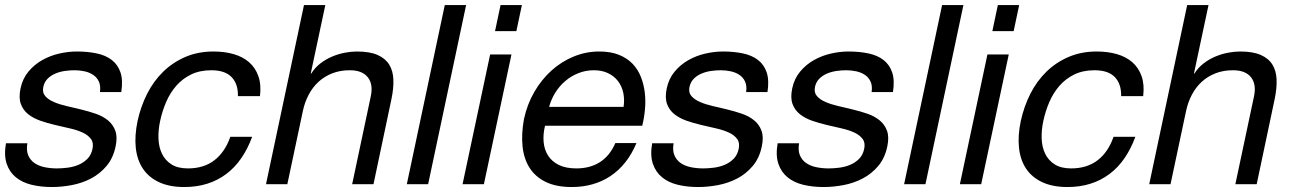

<svg xmlns="http://www.w3.org/2000/svg" viewBox="-32 -734 5164 765"><path d="M77.1 -163.1Q72.3 -134.8 80.3 -115.5Q88.4 -96.2 105.2 -84.5Q122.1 -72.8 145.5 -67.9Q168.9 -63 194.8 -63Q214.8 -63 237.5 -65.9Q260.3 -68.8 280.3 -77.1Q300.3 -85.4 315.7 -100.6Q331.1 -115.7 336.4 -140.1Q341.8 -165 330.3 -180.4Q318.8 -195.8 297.4 -205.8Q275.9 -215.8 246.8 -222.4Q217.8 -229 187.5 -236.1Q157.2 -243.2 129.2 -252.9Q101.1 -262.7 80.6 -278.8Q60.1 -294.9 51 -319.8Q42 -344.7 49.8 -381.8Q58.1 -420.9 81.3 -448.7Q104.5 -476.6 136 -494.4Q167.5 -512.2 203.6 -520.5Q239.7 -528.8 273.9 -528.8Q317.4 -528.8 353.3 -521.2Q389.2 -513.7 413.3 -495.1Q437.5 -476.6 448 -445.6Q458.5 -414.6 451.2 -367.2H366.2Q369.6 -392.1 362.1 -408.7Q354.5 -425.3 339.8 -435.3Q325.2 -445.3 305.7 -449.7Q286.1 -454.1 265.1 -454.1Q246.1 -454.1 225.8 -451.2Q205.6 -448.2 188 -440.7Q170.4 -433.1 157.7 -420.4Q145 -407.7 140.6 -388.2Q135.7 -365.7 148.2 -351.3Q160.6 -336.9 182.9 -327.4Q205.1 -317.9 233.9 -311.3Q262.7 -304.7 290.5 -297.9Q321.3 -290.5 349.6 -280.8Q377.9 -271 398.2 -254.4Q418.5 -237.8 427.5 -212.9Q436.5 -188 428.7 -150.9Q418.9 -104 392.6 -72.8Q366.2 -41.5 330.8 -22.9Q295.4 -4.4 254.6 3.4Q213.9 11.2 174.3 11.2Q130.9 11.2 93.8 2.2Q56.6 -6.8 31.2 -27.6Q5.9 -48.3 -5.4 -81.5Q-16.6 -114.7 -8.3 -163.1Z M916 -351.1Q917 -399.9 890.6 -427Q864.3 -454.1 810.1 -454.1Q764.2 -454.1 729.5 -437.3Q694.8 -420.4 670.2 -392.1Q645.5 -363.8 629.9 -327.4Q614.3 -291 606 -252Q598.1 -215.8 599.4 -181.9Q600.6 -147.9 613.3 -121.6Q626 -95.2 651.1 -79.1Q676.3 -63 716.8 -63Q780.3 -63 822.5 -95.7Q864.7 -128.4 885.7 -189H972.7Q955.1 -141.1 929.4 -103.8Q903.8 -66.4 869.6 -40.8Q835.4 -15.1 793.7 -2Q752 11.2 702.1 11.2Q643.1 11.2 601.8 -8.1Q560.5 -27.3 537.4 -62Q514.2 -96.7 509 -145Q503.9 -193.4 516.1 -252Q528.8 -310.1 554.4 -360.6Q580.1 -411.1 618.4 -448.5Q656.7 -485.8 707 -507.3Q757.3 -528.8 818.8 -528.8Q862.8 -528.8 899.2 -518.3Q935.5 -507.8 960.4 -486.1Q985.4 -464.4 997.3 -430.9Q1009.3 -397.5 1003.9 -351.1Z M1264.2 -713.9 1206.1 -440.9H1208Q1222.7 -464.4 1244.4 -481.2Q1266.1 -498 1291 -508.5Q1315.9 -519 1341.6 -523.9Q1367.2 -528.8 1390.1 -528.8Q1441.4 -528.8 1472.7 -514.9Q1503.9 -501 1519 -476.1Q1534.2 -451.2 1535.4 -416.5Q1536.6 -381.8 1527.8 -339.8L1456.1 0H1371.1L1445.3 -350.1Q1455.6 -398.4 1433.3 -426.3Q1411.1 -454.1 1361.8 -454.1Q1323.2 -454.1 1292 -441.9Q1260.7 -429.7 1237.1 -408Q1213.4 -386.2 1197.8 -356.4Q1182.1 -326.7 1174.8 -292L1112.8 0H1027.8L1179.2 -713.9Z M1825.2 -713.9 1673.8 0H1588.9L1740.2 -713.9Z M2005.9 -517.1 1896 0H1811L1920.9 -517.1ZM1940.4 -609.9 1962.4 -713.9H2047.4L2025.4 -609.9Z M2503.9 -164.1Q2485.8 -120.6 2459.7 -87.6Q2433.6 -54.7 2400.6 -32.7Q2367.7 -10.7 2328.9 0.2Q2290 11.2 2246.1 11.2Q2184.1 11.2 2142.6 -9Q2101.1 -29.3 2078.1 -65.2Q2055.2 -101.1 2050 -150.9Q2044.9 -200.7 2055.7 -259.8Q2068.4 -318.4 2096.9 -367.7Q2125.5 -417 2165.3 -452.9Q2205.1 -488.8 2253.9 -508.8Q2302.7 -528.8 2355.5 -528.8Q2401.4 -528.8 2434.1 -515.6Q2466.8 -502.4 2488.3 -480Q2509.8 -457.5 2521.5 -427.7Q2533.2 -397.9 2537.1 -365.2Q2541 -332.5 2537.8 -298.3Q2534.7 -264.2 2526.9 -232.9H2139.6Q2131.3 -199.2 2134 -168.5Q2136.7 -137.7 2151.6 -114.3Q2166.5 -90.8 2194.3 -76.9Q2222.2 -63 2264.6 -63Q2318.8 -63 2358.2 -87.9Q2397.5 -112.8 2419.9 -164.1ZM2452.6 -308.1Q2457 -338.4 2451.2 -365Q2445.3 -391.6 2429.9 -411.4Q2414.6 -431.2 2390.4 -442.6Q2366.2 -454.1 2334.5 -454.1Q2301.8 -454.1 2272.7 -442.6Q2243.7 -431.2 2220.2 -411.1Q2196.8 -391.1 2180.4 -364.7Q2164.1 -338.4 2155.8 -308.1Z M2651.9 -163.1Q2647 -134.8 2655 -115.5Q2663.1 -96.2 2679.9 -84.5Q2696.8 -72.8 2720.2 -67.9Q2743.7 -63 2769.5 -63Q2789.6 -63 2812.3 -65.9Q2835 -68.8 2855 -77.1Q2875 -85.4 2890.4 -100.6Q2905.8 -115.7 2911.1 -140.1Q2916.5 -165 2905 -180.4Q2893.6 -195.8 2872.1 -205.8Q2850.6 -215.8 2821.5 -222.4Q2792.5 -229 2762.2 -236.1Q2731.9 -243.2 2703.9 -252.9Q2675.8 -262.7 2655.3 -278.8Q2634.8 -294.9 2625.7 -319.8Q2616.7 -344.7 2624.5 -381.8Q2632.8 -420.9 2656 -448.7Q2679.2 -476.6 2710.7 -494.4Q2742.2 -512.2 2778.3 -520.5Q2814.5 -528.8 2848.6 -528.8Q2892.1 -528.8 2928 -521.2Q2963.9 -513.7 2988 -495.1Q3012.2 -476.6 3022.7 -445.6Q3033.2 -414.6 3025.9 -367.2H2940.9Q2944.3 -392.1 2936.8 -408.7Q2929.2 -425.3 2914.6 -435.3Q2899.9 -445.3 2880.4 -449.7Q2860.8 -454.1 2839.8 -454.1Q2820.8 -454.1 2800.5 -451.2Q2780.3 -448.2 2762.7 -440.7Q2745.1 -433.1 2732.4 -420.4Q2719.7 -407.7 2715.3 -388.2Q2710.4 -365.7 2722.9 -351.3Q2735.4 -336.9 2757.6 -327.4Q2779.8 -317.9 2808.6 -311.3Q2837.4 -304.7 2865.2 -297.9Q2896 -290.5 2924.3 -280.8Q2952.6 -271 2972.9 -254.4Q2993.2 -237.8 3002.2 -212.9Q3011.2 -188 3003.4 -150.9Q2993.7 -104 2967.3 -72.8Q2940.9 -41.5 2905.5 -22.9Q2870.1 -4.4 2829.3 3.4Q2788.6 11.2 2749 11.2Q2705.6 11.2 2668.5 2.2Q2631.3 -6.8 2606 -27.6Q2580.6 -48.3 2569.3 -81.5Q2558.1 -114.7 2566.4 -163.1Z M3151.9 -163.1Q3147 -134.8 3155 -115.5Q3163.1 -96.2 3179.9 -84.5Q3196.8 -72.8 3220.2 -67.9Q3243.7 -63 3269.5 -63Q3289.6 -63 3312.3 -65.9Q3335 -68.8 3355 -77.1Q3375 -85.4 3390.4 -100.6Q3405.8 -115.7 3411.1 -140.1Q3416.5 -165 3405 -180.4Q3393.6 -195.8 3372.1 -205.8Q3350.6 -215.8 3321.5 -222.4Q3292.5 -229 3262.2 -236.1Q3231.9 -243.2 3203.9 -252.9Q3175.8 -262.7 3155.3 -278.8Q3134.8 -294.9 3125.7 -319.8Q3116.7 -344.7 3124.5 -381.8Q3132.8 -420.9 3156 -448.7Q3179.2 -476.6 3210.7 -494.4Q3242.2 -512.2 3278.3 -520.5Q3314.5 -528.8 3348.6 -528.8Q3392.1 -528.8 3428 -521.2Q3463.9 -513.7 3488 -495.1Q3512.2 -476.6 3522.7 -445.6Q3533.2 -414.6 3525.9 -367.2H3440.9Q3444.3 -392.1 3436.8 -408.7Q3429.2 -425.3 3414.6 -435.3Q3399.9 -445.3 3380.4 -449.7Q3360.8 -454.1 3339.8 -454.1Q3320.8 -454.1 3300.5 -451.2Q3280.3 -448.2 3262.7 -440.7Q3245.1 -433.1 3232.4 -420.4Q3219.7 -407.7 3215.3 -388.2Q3210.4 -365.7 3222.9 -351.3Q3235.4 -336.9 3257.6 -327.4Q3279.8 -317.9 3308.6 -311.3Q3337.4 -304.7 3365.2 -297.9Q3396 -290.5 3424.3 -280.8Q3452.6 -271 3472.9 -254.4Q3493.2 -237.8 3502.2 -212.9Q3511.2 -188 3503.4 -150.9Q3493.7 -104 3467.3 -72.8Q3440.9 -41.5 3405.5 -22.9Q3370.1 -4.4 3329.3 3.4Q3288.6 11.2 3249 11.2Q3205.6 11.2 3168.5 2.2Q3131.3 -6.8 3106 -27.6Q3080.6 -48.3 3069.3 -81.5Q3058.1 -114.7 3066.4 -163.1Z M3806.6 -713.9 3655.3 0H3570.3L3721.7 -713.9Z M3987.3 -517.1 3877.4 0H3792.5L3902.3 -517.1ZM3921.9 -609.9 3943.8 -713.9H4028.8L4006.8 -609.9Z M4435.1 -351.1Q4436 -399.9 4409.7 -427Q4383.3 -454.1 4329.1 -454.1Q4283.2 -454.1 4248.5 -437.3Q4213.9 -420.4 4189.2 -392.1Q4164.6 -363.8 4148.9 -327.4Q4133.3 -291 4125 -252Q4117.2 -215.8 4118.4 -181.9Q4119.6 -147.9 4132.3 -121.6Q4145 -95.2 4170.2 -79.1Q4195.3 -63 4235.8 -63Q4299.3 -63 4341.6 -95.7Q4383.8 -128.4 4404.8 -189H4491.7Q4474.1 -141.1 4448.5 -103.8Q4422.9 -66.4 4388.7 -40.8Q4354.5 -15.1 4312.7 -2Q4271 11.2 4221.2 11.2Q4162.1 11.2 4120.8 -8.1Q4079.6 -27.3 4056.4 -62Q4033.2 -96.7 4028.1 -145Q4022.9 -193.4 4035.2 -252Q4047.9 -310.1 4073.5 -360.6Q4099.1 -411.1 4137.5 -448.5Q4175.8 -485.8 4226.1 -507.3Q4276.4 -528.8 4337.9 -528.8Q4381.8 -528.8 4418.2 -518.3Q4454.6 -507.8 4479.5 -486.1Q4504.4 -464.4 4516.4 -430.9Q4528.3 -397.5 4522.9 -351.1Z M4783.2 -713.9 4725.1 -440.9H4727.1Q4741.7 -464.4 4763.4 -481.2Q4785.2 -498 4810.1 -508.5Q4835 -519 4860.6 -523.9Q4886.2 -528.8 4909.2 -528.8Q4960.4 -528.8 4991.7 -514.9Q5022.9 -501 5038.1 -476.1Q5053.2 -451.2 5054.4 -416.5Q5055.7 -381.8 5046.9 -339.8L4975.1 0H4890.1L4964.4 -350.1Q4974.6 -398.4 4952.4 -426.3Q4930.2 -454.1 4880.9 -454.1Q4842.3 -454.1 4811 -441.9Q4779.8 -429.7 4756.1 -408Q4732.4 -386.2 4716.8 -356.4Q4701.2 -326.7 4693.8 -292L4631.8 0H4546.9L4698.2 -713.9Z"/></svg>

Font: XB Khoramshahr
Style: Italic
Weight: 400
Italic angle: -12°
Designer: Behnam
Foundry: Irmug
Version: Version 8.005 2009